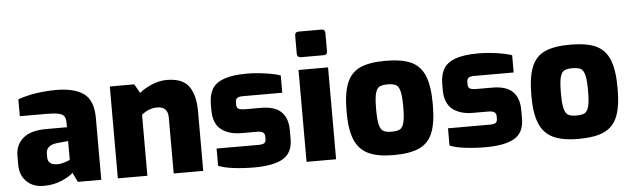

<svg xmlns="http://www.w3.org/2000/svg" viewBox="-48 -938 3684 1120"><g transform="rotate(-5 1793.5 -377.5)"><path d="M30 -130V-182Q30 -246 75 -284.5Q120 -323 210 -323H332V-349Q332 -373 324 -386Q316 -399 292.5 -405Q269 -411 222 -411H64V-510Q160 -544 287 -545Q396 -545 450.5 -504.5Q505 -464 505 -361V0H368L341 -55Q318 -33 271.5 -13.5Q225 6 168 6Q106 6 68 -31Q30 -68 30 -130ZM332 -132V-242L268 -236Q202 -229 202 -180V-159Q202 -113 257 -113Q274 -112 299 -119.5Q324 -127 332 -132Z M602 -538H745L775 -485Q804 -510 848.5 -528.5Q893 -547 935 -547Q1029 -547 1065.5 -495Q1102 -443 1102 -351V0H929V-328Q929 -392 866 -392Q817 -392 775 -357V0H602Z M1191 -22V-123H1435Q1460 -123 1470 -129.5Q1480 -136 1480 -154V-169Q1480 -184 1469.5 -192Q1459 -200 1432 -200H1344Q1269 -200 1224.5 -235.5Q1180 -271 1180 -350V-382Q1180 -437 1200.5 -472Q1221 -507 1270.5 -525Q1320 -543 1406 -543Q1457 -543 1514.5 -534.5Q1572 -526 1601 -515V-414H1370Q1347 -414 1337 -407Q1327 -400 1327 -382V-368Q1327 -350 1338.5 -343.5Q1350 -337 1379 -337H1468Q1551 -337 1588.5 -299.5Q1626 -262 1626 -192V-141Q1626 -61 1570.5 -27.5Q1515 6 1399 6Q1339 6 1282 -1Q1225 -8 1191 -22Z M1705 -633V-738Q1705 -761 1727 -761H1861Q1882 -761 1882 -738V-633Q1882 -611 1861 -611H1727Q1717 -611 1711 -617Q1705 -623 1705 -633ZM1707 -538H1880V0H1707Z M1965 -270Q1965 -379 1989.5 -438.5Q2014 -498 2068 -522.5Q2122 -547 2217 -547Q2312 -547 2366.5 -522Q2421 -497 2445.5 -437Q2470 -377 2470 -270Q2470 -164 2446.5 -105Q2423 -46 2368.5 -20.5Q2314 5 2217 5Q2123 5 2068.5 -21.5Q2014 -48 1989.5 -107.5Q1965 -167 1965 -270ZM2297 -271Q2297 -333 2289.5 -362Q2282 -391 2266 -400Q2250 -409 2217 -409Q2184 -409 2168.5 -400Q2153 -391 2145.5 -362.5Q2138 -334 2138 -271Q2138 -208 2145.5 -179Q2153 -150 2169 -141Q2185 -132 2217 -132Q2250 -132 2266 -141Q2282 -150 2289.5 -179.5Q2297 -209 2297 -271Z M2546 -22V-123H2790Q2815 -123 2825 -129.5Q2835 -136 2835 -154V-169Q2835 -184 2824.5 -192Q2814 -200 2787 -200H2699Q2624 -200 2579.5 -235.5Q2535 -271 2535 -350V-382Q2535 -437 2555.5 -472Q2576 -507 2625.5 -525Q2675 -543 2761 -543Q2812 -543 2869.5 -534.5Q2927 -526 2956 -515V-414H2725Q2702 -414 2692 -407Q2682 -400 2682 -382V-368Q2682 -350 2693.5 -343.5Q2705 -337 2734 -337H2823Q2906 -337 2943.5 -299.5Q2981 -262 2981 -192V-141Q2981 -61 2925.5 -27.5Q2870 6 2754 6Q2694 6 2637 -1Q2580 -8 2546 -22Z M3047 -270Q3047 -379 3071.5 -438.5Q3096 -498 3150 -522.5Q3204 -547 3299 -547Q3394 -547 3448.5 -522Q3503 -497 3527.5 -437Q3552 -377 3552 -270Q3552 -164 3528.5 -105Q3505 -46 3450.5 -20.5Q3396 5 3299 5Q3205 5 3150.5 -21.5Q3096 -48 3071.5 -107.5Q3047 -167 3047 -270ZM3379 -271Q3379 -333 3371.5 -362Q3364 -391 3348 -400Q3332 -409 3299 -409Q3266 -409 3250.5 -400Q3235 -391 3227.5 -362.5Q3220 -334 3220 -271Q3220 -208 3227.5 -179Q3235 -150 3251 -141Q3267 -132 3299 -132Q3332 -132 3348 -141Q3364 -150 3371.5 -179.5Q3379 -209 3379 -271Z"/></g></svg>

Font: Exo ExtraBold
Style: Regular
Weight: 800
Designer: Natanael Gama
Foundry: Natanael Gama
Version: Version 1.500